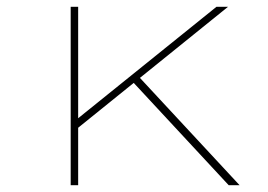

<svg xmlns="http://www.w3.org/2000/svg" viewBox="-20 -545 790 565"><path d="M200 -161V-189L617 -525H651ZM188 0V-525H210V0ZM653 0 368 -307 386 -322 685 0Z"/></svg>

Font: Lexend Tera Thin
Style: Regular
Weight: 250
Version: Version 1.007